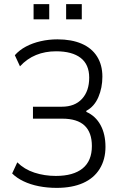

<svg xmlns="http://www.w3.org/2000/svg" viewBox="-20 -904 608 932"><path d="M255 8Q210 8 169 0Q128 -8 94.5 -24Q61 -40 39 -62L64 -116Q98 -82 147 -66Q196 -50 251 -50Q336 -50 381 -86.5Q426 -123 426 -195Q426 -261 390.5 -294.5Q355 -328 282 -328H140V-386H280Q343 -386 378 -424Q413 -462 413 -527Q413 -591 371.5 -623Q330 -655 252 -655Q199 -655 155 -637Q111 -619 77 -582L52 -636Q74 -661 106 -678Q138 -695 177.5 -704Q217 -713 259 -713Q327 -713 376 -692Q425 -671 451 -630Q477 -589 477 -532Q477 -478 457.5 -432.5Q438 -387 399 -366V-361Q444 -341 468 -297Q492 -253 492 -191Q492 -130 464 -84.5Q436 -39 383 -15.5Q330 8 255 8ZM301 -810V-884H377V-810ZM143 -810V-884H219V-810Z"/></svg>

Font: Nunito Sans 7pt Condensed Light
Style: Regular
Weight: 300
Width: 3
Designer: Vernon Adams
Foundry: Vernon Adams
Version: Version 3.101;gftools[0.9.27]